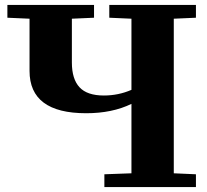

<svg xmlns="http://www.w3.org/2000/svg" viewBox="-20 -760 840 780"><path d="M776 -52 686 -56V-684L776 -688V-740H424V-688L514 -684V-395Q461 -372 402 -372Q334 -372 303 -405.5Q272 -439 272 -506V-684L362 -688V-740H10V-688L100 -684V-472Q100 -300 330 -300Q436 -300 514 -338Q537 -349 554 -360V-416Q533 -403 514 -395V-56L404 -52V0H776Z"/></svg>

Font: Minipax
Style: Bold
Weight: 700
Designer: Raphaël Ronot, Igor Stepanchenko (Cyrillic)
Foundry: steppetype
Version: Version 1.002